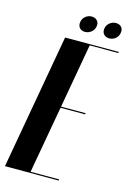

<svg xmlns="http://www.w3.org/2000/svg" viewBox="-143 -897 653 960"><g transform="rotate(15 184.0 -417.5)"><path d="M385 -699 384 -693H236L177 -360H304L303 -354H176L114 -6H262L261 0H-17L107 -699ZM160 -794Q163 -812 177 -823.5Q191 -835 209 -835Q227 -835 237.5 -823.5Q248 -812 245 -794Q242 -775 227.5 -763.5Q213 -752 195 -752Q177 -752 167 -763.5Q157 -775 160 -794ZM285 -794Q288 -812 302.5 -823.5Q317 -835 334 -835Q353 -835 363 -823.5Q373 -812 370 -794Q367 -775 353 -763.5Q339 -752 320 -752Q303 -752 292.5 -763.5Q282 -775 285 -794Z"/></g></svg>

Font: Moniqa Black Ita Display
Style: Italic
Weight: 900
Italic angle: -10°
Designer: Rajesh Rajput
Foundry: Rajesh Rajput
Version: Version 1.000